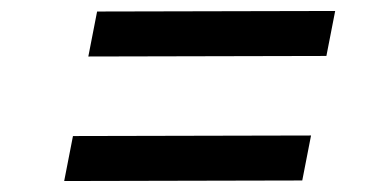

<svg xmlns="http://www.w3.org/2000/svg" viewBox="-20 -525 690 350"><path d="M97 -195 113 -277 547 -278 531 -196ZM141 -422 157 -504 591 -505 575 -423Z"/></svg>

Font: REM
Style: Italic
Weight: 400
Italic angle: -11°
Designer: Octavio Pardo
Foundry: Ashler Design
Version: Version 1.005;gftools[0.9.28]